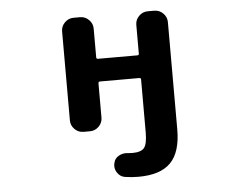

<svg xmlns="http://www.w3.org/2000/svg" viewBox="-53 -610 1105 881"><g transform="rotate(-5 500.0 -169.5)"><path d="M600.6 5.9V-236.3Q600.6 -244.1 593.8 -244.1H412.1Q404.3 -244.1 404.3 -236.3V-78.1Q404.3 -54.7 387.2 -37.6Q370.1 -20.5 346.7 -20.5H316.4Q293 -20.5 275.9 -37.6Q258.8 -54.7 258.8 -78.1V-488.3Q258.8 -511.7 275.9 -528.8Q293 -545.9 316.4 -545.9H346.7Q370.1 -545.9 387.2 -528.8Q404.3 -511.7 404.3 -488.3V-355.5Q404.3 -348.6 412.1 -348.6H593.8Q600.6 -348.6 600.6 -355.5V-488.3Q600.6 -511.7 617.7 -528.8Q634.8 -545.9 658.2 -545.9H688.5Q711.9 -545.9 729 -528.8Q746.1 -511.7 746.1 -488.3V5.9Q746.1 110.4 698.7 158.7Q651.4 207 549.8 207Q518.6 207 487.3 202.1Q464.8 198.2 452.1 177.7Q443.4 164.1 443.4 147.5Q443.4 141.6 445.3 134.8Q449.2 113.3 468.8 102.5Q484.4 93.8 502 93.8Q506.8 93.8 511.7 94.7Q521.5 95.7 532.2 95.7Q571.3 95.7 585.9 78.1Q600.6 60.5 600.6 5.9Z"/></g></svg>

Font: Gen Jyuu Gothic Monospace Bold
Style: Bold
Weight: 700
Designer: [Source Han Sans]
Ryoko NISHIZUKA  (kana & ideographs); Paul D. Hunt (Latin, Greek & Cyrillic); Wenlong ZHANG  (bopomofo
Version: Version 1.002.20150607